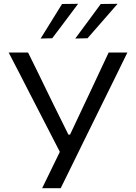

<svg xmlns="http://www.w3.org/2000/svg" viewBox="-20 -989 716 1009"><path d="M201.5 0Q245.5 -89.5 294.5 -191L131.5 -507.5Q105 -559 81 -606Q56.5 -652.5 25.5 -713H127.5Q157.5 -651.5 179.5 -607.5Q201 -563 220.5 -523Q240 -483 263.5 -435L339.5 -281.5H348L419 -432Q442.5 -482 462 -523Q481 -564 502 -608.5Q523 -653 551 -713H649.5Q618 -648.5 583.5 -578.2Q549 -508 520.5 -450.5L409.5 -225Q384.5 -173.5 355 -113.8Q325.5 -54 299 0ZM375.5 -786.5Q409 -831.5 442.5 -877Q476 -922.5 509.5 -968L598 -969Q557.5 -922.5 518.2 -877.5Q479 -832.5 440 -788ZM193.5 -786.5Q222 -832 250 -877.5Q277.5 -922.5 306 -968L390.5 -969Q355.5 -922.5 322 -877.5Q288 -832.5 254.5 -788Z"/></svg>

Font: Heraclito
Style: Regular
Weight: 400
Designer: Kostas Bartsokas (font) & Cristiano Sobral (main changes)
Foundry: Kostas Bartsokas (font) & Cristiano Sobral (main changes)
Version: Version 1.00;July 8, 2020;FontCreator 13.0.0.2655 64-bit